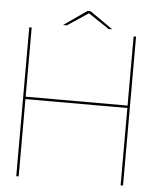

<svg xmlns="http://www.w3.org/2000/svg" viewBox="-54 -820 736 867"><g transform="rotate(5 314.0 -386.0)"><path d="M52 0H63V-350.5H525V0H536V-675H525V-361.5H63V-675H52ZM203 -698.5H220L315 -761.5L409.5 -698.5H426L321.5 -771.5H307.5Z"/></g></svg>

Font: Anybody SemiExpanded Thin
Style: Regular
Weight: 250
Width: 6
Version: Version 1.113;gftools[0.9.25]